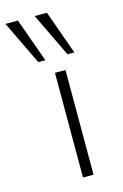

<svg xmlns="http://www.w3.org/2000/svg" viewBox="-161 -810 555 863"><g transform="rotate(-15 116.5 -378.5)"><path d="M114 0V-487H163V0ZM190 -553 92 -757H149L222 -553ZM54 -553 -44 -757H14L87 -553Z"/></g></svg>

Font: Nunito Sans 10pt Expanded ExtraLight
Style: Regular
Weight: 250
Width: 7
Designer: Vernon Adams
Foundry: Vernon Adams
Version: Version 3.101;gftools[0.9.27]